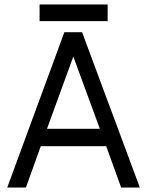

<svg xmlns="http://www.w3.org/2000/svg" viewBox="-20 -845 662 865"><path d="M158.3 -749.8H465V-825H158.3ZM191.7 -264.7 310.3 -590.2 429.8 -264.7ZM163.7 -186.3H458.5L525.8 0H610L349.8 -700H270L12.5 0H96.7Z"/></svg>

Font: Unageo Variable
Style: Regular
Weight: 300
Designer: Richard Sepsi
Foundry: Richard Sepsi
Version: Version 2.200